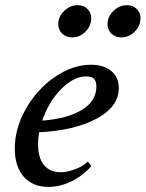

<svg xmlns="http://www.w3.org/2000/svg" viewBox="-20 -717 567 748"><path d="M452.1 -571.3Q429.2 -571.3 414.1 -585.9Q398.9 -600.6 398.9 -623Q398.9 -652.3 422.1 -674.6Q445.3 -696.8 474.1 -696.8Q497.6 -696.8 512.5 -682.4Q527.3 -668 527.3 -646Q527.3 -616.2 504.9 -593.8Q482.4 -571.3 452.1 -571.3ZM260.7 -571.3Q237.3 -571.3 222.2 -585.9Q207 -600.6 207 -623Q207 -652.3 230.2 -674.6Q253.4 -696.8 282.2 -696.8Q305.7 -696.8 320.6 -682.4Q335.4 -668 335.4 -646Q335.4 -616.2 313.2 -593.8Q291 -571.3 260.7 -571.3ZM168.5 11.2Q107.9 11.2 72.8 -28.3Q37.6 -67.9 37.6 -138.2Q37.6 -217.3 81.1 -293.5Q124.5 -369.6 193.8 -417.2Q263.2 -464.8 335 -464.8Q383.8 -464.8 413.3 -440.4Q442.9 -416 442.9 -374Q442.9 -301.3 356.7 -254.9Q270.5 -208.5 132.3 -201.7Q128.4 -177.2 128.4 -156.2Q128.4 -100.1 152.1 -73Q175.8 -45.9 215.8 -45.9Q240.2 -45.9 270.8 -56.9Q301.3 -67.9 322.3 -87.4L335.9 -70.3Q303.2 -32.2 258.3 -10.5Q213.4 11.2 168.5 11.2ZM315.9 -419.4Q266.1 -419.4 217.3 -368.9Q168.5 -318.4 144.5 -247.1Q242.7 -254.4 299.1 -289.1Q355.5 -323.7 355.5 -379.9Q355.5 -401.4 345.7 -410.4Q335.9 -419.4 315.9 -419.4Z"/></svg>

Font: Elstob 6pt Medium
Style: Italic
Weight: 500
Italic angle: -20°
Designer: Peter S. Baker
Version: Version 1.015